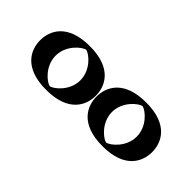

<svg xmlns="http://www.w3.org/2000/svg" viewBox="-14 -985 571 571"><g transform="rotate(45 272.0 -699.0)"><path d="M390.5 -791C441.5 -791 482.5 -750 482.5 -699C482.5 -648 441.5 -607 390.5 -607C339.5 -607 298.5 -648 298.5 -699C298.5 -750 339.5 -791 390.5 -791ZM153.5 -791C204.5 -791 245.5 -750 245.5 -699C245.5 -648 204.5 -607 153.5 -607C102.5 -607 61.5 -648 61.5 -699C61.5 -750 102.5 -791 153.5 -791ZM390.5 -776C347.8 -776 313.5 -741.7 313.5 -699C313.5 -656.3 347.8 -622 390.5 -622C433.2 -622 467.5 -656.3 467.5 -699C467.5 -741.7 433.2 -776 390.5 -776ZM153.5 -776C196.2 -776 230.5 -741.7 230.5 -699C230.5 -656.3 196.2 -622 153.5 -622C110.8 -622 76.5 -656.3 76.5 -699C76.5 -741.7 110.8 -776 153.5 -776ZM390.5 -776C433.2 -776 467.5 -741.7 467.5 -699C467.5 -656.3 433.2 -622 390.5 -622C347.8 -622 313.5 -656.3 313.5 -699C313.5 -741.7 347.8 -776 390.5 -776ZM153.5 -776C110.8 -776 76.5 -741.7 76.5 -699C76.5 -656.3 110.8 -622 153.5 -622C196.2 -622 230.5 -656.3 230.5 -699C230.5 -741.7 196.2 -776 153.5 -776ZM390.5 -791C339.5 -791 298.5 -750 298.5 -699C298.5 -648 339.5 -607 390.5 -607C441.5 -607 482.5 -648 482.5 -699C482.5 -750 441.5 -791 390.5 -791ZM153.5 -791C102.5 -791 61.5 -750 61.5 -699C61.5 -648 102.5 -607 153.5 -607C204.5 -607 245.5 -648 245.5 -699C245.5 -750 204.5 -791 153.5 -791ZM390.5 -775.8C406.9 -772 442.5 -741.7 442.5 -699C442.5 -656 406.4 -625.9 390.5 -622.2C374.1 -626 338.5 -656.3 338.5 -699C338.5 -742 374.6 -772.1 390.5 -775.8ZM153.5 -775.8C169.9 -772 205.5 -741.7 205.5 -699C205.5 -656 169.4 -625.9 153.5 -622.2C137.1 -626 101.5 -656.3 101.5 -699C101.5 -742 137.6 -772.1 153.5 -775.8ZM390.5 -791C296.4 -791 273.5 -738.3 273.5 -699C273.5 -659.7 296.4 -607 390.5 -607C484.6 -607 507.5 -659.7 507.5 -699C507.5 -738.3 484.6 -791 390.5 -791ZM153.5 -791C59.4 -791 36.5 -738.3 36.5 -699C36.5 -659.7 59.4 -607 153.5 -607C247.6 -607 270.5 -659.7 270.5 -699C270.5 -738.3 247.6 -791 153.5 -791Z"/></g></svg>

Font: Hussar Outliner
Style: Regular
Weight: 700
Foundry: Cannot Into Space Fonts
Version: Version 0.92